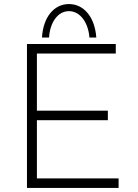

<svg xmlns="http://www.w3.org/2000/svg" viewBox="-20 -927 679 947"><path d="M320 -907C246 -907 193 -842 187 -742H222C226 -813 263 -872 320 -872C377 -872 416 -813 421 -742H455C448 -841 395 -907 320 -907ZM113 -710V0H565V-47H162V-334H512V-381H162V-663H551V-710Z"/></svg>

Font: Sulaf Light
Style: Regular
Weight: 300
Designer: Bandar Raffah (Arabic) and Santiago Orozco (Latin)
Foundry: Caramella and Typemade
Version: Version 1.005;PS 001.005;hotconv 1.0.88;makeotf.lib2.5.64775